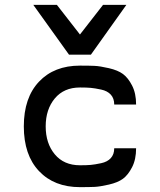

<svg xmlns="http://www.w3.org/2000/svg" viewBox="-20 -770 658 790"><path d="M264 -545 117 -750H214L309 -628L404 -750H500L354 -545ZM309 0Q203 0 140.5 -66Q78 -132 78 -250Q78 -368 140.5 -434Q203 -500 309 -500Q347 -500 369 -499Q391 -498 428 -489.5Q465 -481 486 -465.5Q507 -450 523.5 -418Q540 -386 540 -340H450Q450 -365 436 -380.5Q422 -396 396 -401.5Q370 -407 353.5 -408.5Q337 -410 311 -410H309Q243 -410 205.5 -365Q168 -320 168 -250Q168 -180 205.5 -135Q243 -90 309 -90H311Q337 -90 353.5 -91.5Q370 -93 396 -98.5Q422 -104 436 -119.5Q450 -135 450 -160H540Q540 -114 523.5 -82Q507 -50 486 -34.5Q465 -19 428 -10.5Q391 -2 369 -1Q347 0 309 0Z"/></svg>

Font: Hermit
Style: Regular
Weight: 400
Designer: Pablo Caro
Version: Version 2.000;PS 002.000;hotconv 1.0.88;makeotf.lib2.5.64775